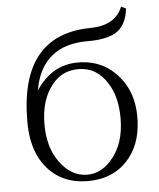

<svg xmlns="http://www.w3.org/2000/svg" viewBox="-53 -774 693 836"><g transform="rotate(-5 293.5 -356.0)"><path d="M507.3 -728 528.3 -717.8Q519 -640.6 470.2 -613.8Q428.7 -590.8 354 -590.8H348.1Q148.4 -590.8 114.3 -395Q183.6 -502 298.3 -502Q408.7 -502 477.1 -419.9Q536.1 -350.6 536.1 -244.1Q536.1 -141.6 488.3 -75.7Q421.9 16.1 297.4 16.1Q170.4 16.1 103 -84Q57.1 -153.8 57.1 -264.2Q57.1 -644 367.2 -647Q475.6 -648.4 507.3 -728ZM298.3 -473.1Q213.9 -473.1 167.5 -396Q130.4 -336.9 130.4 -244.1Q130.4 -145.5 178.2 -79.6Q228 -11.7 297.4 -11.7Q355.5 -11.7 399.9 -60.5Q462.9 -128.4 462.9 -244.1Q462.9 -336.9 425.8 -396Q379.4 -473.1 298.3 -473.1Z"/></g></svg>

Font: I.MingCP
Style: Regular
Weight: 400
Designer: I.Font Project
Version: Version 8.000; Sep 06, 2022